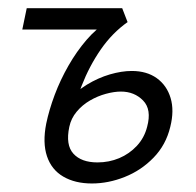

<svg xmlns="http://www.w3.org/2000/svg" viewBox="-20 -434 473 464"><path d="M202 9.4Q161.3 9.4 132.8 -7.3Q104.4 -23.9 93.5 -56.5Q82.6 -89.1 91.7 -135.2Q98.6 -168.5 112.2 -204.8Q125.8 -241 145.5 -275.4Q165.1 -309.7 189.3 -337.8Q213.5 -365.8 241.1 -382.8L288.7 -380.9Q251.4 -354.6 223.6 -314.5Q195.9 -274.5 177.2 -226.4Q158.5 -178.4 147.5 -127.5Q138.2 -83.7 157.4 -62.6Q176.6 -41.5 215.6 -41.5Q243.5 -41.5 268.1 -51.8Q292.6 -62.1 310.8 -81.6Q328.9 -101.1 335.6 -127.7Q346.9 -169.5 325.8 -191.1Q304.7 -212.7 272.2 -212.7Q255.9 -212.7 236 -207.3Q216 -201.9 197.4 -191.1Q178.8 -180.3 165.3 -164.1Q151.8 -148 147.5 -127.5L110.7 -130.8Q121 -163.5 142 -188.2Q163.1 -212.9 190 -229.4Q217 -245.8 245.5 -254.2Q274.1 -262.5 298.4 -262.5Q334.7 -262.5 359 -245Q383.2 -227.5 392.3 -197.1Q401.4 -166.8 391.5 -127.4Q381 -83.6 351 -52.9Q321.1 -22.1 281.5 -6.4Q241.9 9.4 202 9.4ZM33.9 -362.7 44.6 -414.2H275.3L288.2 -380.9L248.3 -362.7Z"/></svg>

Font: Ysabeau
Style: Bold Italic
Weight: 700
Italic angle: -12°
Designer: Christian Thalmann (Catharsis Fonts)
Version: Version 2.002